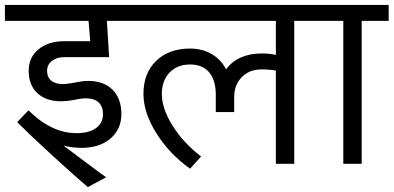

<svg xmlns="http://www.w3.org/2000/svg" viewBox="-30 -668 1605 783"><path d="M-10 -648H515V-583H406L415 -435H233Q201 -435 181.5 -419.5Q162 -404 162 -379Q162 -353 179 -339Q196 -325 228 -325Q237 -325 263 -329L290 -334Q309 -338 331 -338Q393 -338 429 -302Q465 -266 465 -203Q465 -141 420.5 -103Q376 -65 302 -65Q267 -65 229 -74L316 -9Q390 47 403 55L328 95Q274 49 184.5 -33Q95 -115 40 -170L86 -218Q180 -125 282 -125Q333 -125 361.5 -145.5Q390 -166 390 -203Q390 -234 372 -250.5Q354 -267 321 -267Q307 -267 290 -264L263 -259Q242 -255 218 -255Q158 -255 122.5 -288Q87 -321 87 -379Q87 -434 127 -467Q167 -500 233 -500H338L331 -583H-10Z M1280 -583H1170V0H1095V-380Q1068 -385 1037 -385Q987 -385 956 -353.5Q925 -322 925 -271V-211H850V-281Q850 -341 823 -373Q796 -405 745 -405Q693 -405 661.5 -372Q630 -339 630 -285Q630 -225 674 -155Q718 -85 790 -30L745 20Q660 -41 607.5 -125Q555 -209 555 -285Q555 -370 607 -420Q659 -470 745 -470Q794 -470 832.5 -448Q871 -426 892 -385Q915 -417 952 -433.5Q989 -450 1037 -450Q1070 -450 1095 -444V-583H495V-648H1280Z M1555 -583H1445V0H1370V-583H1260V-648H1555Z"/></svg>

Font: Madhuban Light
Style: Regular
Weight: 300
Designer: jaikishan Patel
Foundry: MagicType
Version: Version 1.000